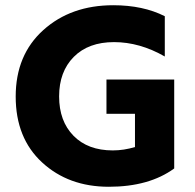

<svg xmlns="http://www.w3.org/2000/svg" viewBox="-20 -706 746 734"><path d="M646 -62Q550 8 396 8Q242 8 141 -85Q40 -178 40 -337Q40 -496 145.5 -591Q251 -686 413 -686Q527 -686 610 -644V-490Q514 -545 416 -545Q318 -545 262 -488.5Q206 -432 206 -337.5Q206 -243 261 -187Q316 -131 411 -131Q454 -131 496 -144V-271H387V-402H646Z"/></svg>

Font: Hind Colombo
Style: Bold
Weight: 700
Designer: Jyotish Sonowal, Aditi Pimprikar
Foundry: Indian Type Foundry
Version: Version 1.000;PS 1.0;hotconv 1.0.86;makeotf.lib2.5.63406; tt